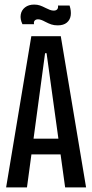

<svg xmlns="http://www.w3.org/2000/svg" viewBox="-20 -818 402 838"><path d="M116.7 -660H245.3L355.7 0H264.3L183.3 -585.7H176.7L97.7 0H6.7ZM89.3 -212.7H268.3V-144H89.3ZM176 -723.7Q168.3 -728 160.7 -730.8Q153 -733.7 146.3 -733.7Q136.3 -733.7 131.3 -728Q126.3 -722.3 128.7 -712.3H78Q67.3 -734.3 70.5 -754Q73.7 -773.7 89.3 -785.8Q105 -798 129 -798Q143.3 -798 154 -794.3Q164.7 -790.7 180.3 -782.7Q188.7 -778.3 197.5 -775Q206.3 -771.7 214.3 -771.7Q225.3 -771.7 230 -777.7Q234.7 -783.7 233 -793.7H283.7Q291.3 -770.3 288.7 -750.8Q286 -731.3 271.7 -719.3Q257.3 -707.3 232 -707.3Q216 -707.3 204 -711.3Q192 -715.3 176 -723.7Z"/></svg>

Font: Bricolage Grotesque 96pt Condensed ExBd
Style: Regular
Weight: 800
Width: 3
Designer: Mathieu Triay
Foundry: Atelier Triay
Version: Version 1.001;Glyphs 3.2 (3207)